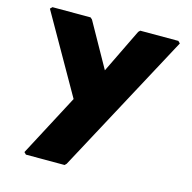

<svg xmlns="http://www.w3.org/2000/svg" viewBox="-113 -633 1011 1012"><g transform="rotate(15 392.5 -126.5)"><path d="M520 -511 403 -270 268 -511 258 -520H50L39 -509L283 -81L105 256L116 267H327L336 258L748 -509L737 -520H529Z"/></g></svg>

Font: Hussar Woodtype
Style: Ultra
Weight: 900
Foundry: Cannot Into Space Fonts
Version: Version 1.07